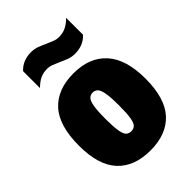

<svg xmlns="http://www.w3.org/2000/svg" viewBox="-235 -893 1003 1003"><g transform="rotate(-45 267.0 -391.5)"><path d="M267 11Q148.5 11 84.2 -58Q20 -127 20 -271Q20 -419 84.2 -489Q148.5 -559 267 -559Q385.5 -559 449.8 -487.2Q514 -415.5 514 -273Q514 -127.5 449.8 -58.2Q385.5 11 267 11ZM267 -131Q284 -131 295 -141Q306 -151 311.5 -181Q317 -211 317 -271Q317 -333 311.2 -364.2Q305.5 -395.5 294.2 -406.2Q283 -417 267 -417Q251 -417 239.8 -406.5Q228.5 -396 222.8 -365Q217 -334 217 -273Q217 -212 222.5 -181.5Q228 -151 239 -141Q250 -131 267 -131ZM346 -625Q321.5 -625 299.8 -633.2Q278 -641.5 257.5 -651Q239 -659.5 221.5 -666.2Q204 -673 186 -673Q157.5 -673 135 -662.2Q112.5 -651.5 89 -628V-753Q127 -794 188 -794Q213 -794 234.8 -785.8Q256.5 -777.5 276.5 -768Q295 -760 312.5 -753Q330 -746 348 -746Q376.5 -746 399.2 -757Q422 -768 445 -791V-666Q407 -625 346 -625Z"/></g></svg>

Font: Encode Sans Condensed Condensed Black
Style: Regular
Weight: 900
Width: 3
Designer: Multiple Designers
Foundry: Impallari Type
Version: Version 3.000; ttfautohint (v1.8.3) -l 8 -r 50 -G 200 -x 14 